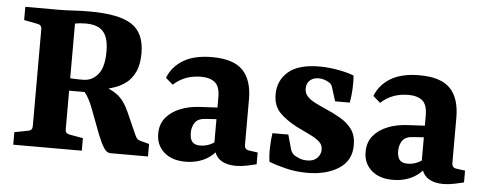

<svg xmlns="http://www.w3.org/2000/svg" viewBox="-44 -681 2006 795"><g transform="rotate(5 959.5 -283.5)"><path d="M32 0V-52L89 -63Q106 -66 106 -83V-487Q106 -504 89 -507L32 -518V-573H171Q203 -573 232 -575Q261 -577 300 -577Q422 -577 475 -542Q528 -507 528 -424Q528 -376 513.5 -345.5Q499 -315 476 -298Q453 -281 426.5 -272.5Q400 -264 376 -258L341 -243Q315 -243 285.5 -243Q256 -243 226 -243V-298Q237 -295 251 -294Q265 -293 278.5 -293Q292 -293 299 -293Q335 -294 359 -323.5Q383 -353 383 -418Q383 -458 372.5 -481.5Q362 -505 341 -515.5Q320 -526 288 -526Q276 -526 264.5 -525Q253 -524 243 -522V-81Q243 -65 261 -62L317 -52V0ZM436 0Q420 0 407.5 -20Q395 -40 382 -73L345 -171Q331 -209 316 -231.5Q301 -254 282 -261L361 -280Q411 -268 441 -245.5Q471 -223 492 -175L532 -85Q537 -73 542.5 -68Q548 -63 558 -61L592 -52V0Z M747 8Q692 8 659 -21Q626 -50 626 -98Q626 -138 648.5 -165Q671 -192 708 -206.5Q745 -221 787 -223L882 -228V-180L821 -176Q786 -175 773 -157Q760 -139 760 -113Q760 -88 770 -76Q780 -64 803 -64Q826 -64 846 -73.5Q866 -83 879 -99L889 -71Q870 -33 833 -12.5Q796 8 747 8ZM638 -331Q656 -378 701.5 -405.5Q747 -433 821 -433Q910 -433 949 -392.5Q988 -352 988 -272V-83Q988 -63 1007 -61L1043 -56V-7Q1028 -3 1003.5 2Q979 7 957 7Q919 7 894 -9.5Q869 -26 861 -69V-270Q861 -314 840.5 -331Q820 -348 782 -348Q749 -348 720.5 -337.5Q692 -327 668 -305Z M1095 -22Q1091 -51 1092 -82Q1093 -113 1097 -141H1163L1178 -87Q1183 -67 1195 -58Q1203 -53 1217 -47Q1231 -41 1250 -41Q1277 -41 1291.5 -56Q1306 -71 1306 -91Q1306 -111 1291 -124Q1276 -137 1251 -149Q1226 -161 1195 -176Q1151 -199 1123.5 -227Q1096 -255 1096 -303Q1096 -360 1138 -396.5Q1180 -433 1268 -433Q1304 -433 1343.5 -426Q1383 -419 1411 -408Q1413 -382 1411.5 -352Q1410 -322 1405 -295H1344L1328 -346Q1325 -357 1321.5 -362.5Q1318 -368 1310 -372Q1300 -378 1289.5 -381Q1279 -384 1268 -384Q1246 -384 1232 -371.5Q1218 -359 1218 -337Q1218 -318 1230 -305Q1242 -292 1261.5 -282Q1281 -272 1304 -262Q1339 -247 1369.5 -229.5Q1400 -212 1418.5 -186.5Q1437 -161 1437 -121Q1437 -56 1385 -23Q1333 10 1254 10Q1208 10 1167 0Q1126 -10 1095 -22Z M1609 8Q1554 8 1521 -21Q1488 -50 1488 -98Q1488 -138 1510.5 -165Q1533 -192 1570 -206.5Q1607 -221 1649 -223L1744 -228V-180L1683 -176Q1648 -175 1635 -157Q1622 -139 1622 -113Q1622 -88 1632 -76Q1642 -64 1665 -64Q1688 -64 1708 -73.5Q1728 -83 1741 -99L1751 -71Q1732 -33 1695 -12.5Q1658 8 1609 8ZM1500 -331Q1518 -378 1563.5 -405.5Q1609 -433 1683 -433Q1772 -433 1811 -392.5Q1850 -352 1850 -272V-83Q1850 -63 1869 -61L1905 -56V-7Q1890 -3 1865.5 2Q1841 7 1819 7Q1781 7 1756 -9.5Q1731 -26 1723 -69V-270Q1723 -314 1702.5 -331Q1682 -348 1644 -348Q1611 -348 1582.5 -337.5Q1554 -327 1530 -305Z"/></g></svg>

Font: Rasa
Style: Regular
Weight: 400
Designer: Anna Giedrys (Yrsa+Rasa design), David Brezina (Yrsa art-direction, Rasa art-direction, design)
Foundry: Rosetta Type Foundry
Version: Version 2.004